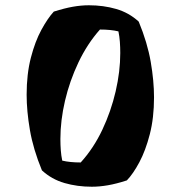

<svg xmlns="http://www.w3.org/2000/svg" viewBox="-20 -685 684 728"><path d="M328 23Q273 23 224.5 9Q176 -5 139 -39Q106 -119 93.5 -191.5Q81 -264 81 -326Q81 -404 97 -466Q113 -528 137 -572Q161 -616 184 -641Q225 -654 256.5 -659.5Q288 -665 317 -665Q372 -665 420.5 -651Q469 -637 506 -603Q539 -523 551.5 -450.5Q564 -378 564 -316Q564 -238 548 -176Q532 -114 508.5 -70Q485 -26 461 -1Q421 12 389 17.5Q357 23 328 23ZM286 -69Q335 -123 368 -193Q401 -263 418.5 -338.5Q436 -414 436 -484Q436 -506 434.5 -526.5Q433 -547 429 -566Q400 -573 359 -573Q311 -519 277.5 -448.5Q244 -378 226.5 -303Q209 -228 209 -158Q209 -136 210.5 -115.5Q212 -95 216 -76Q245 -69 286 -69Z"/></svg>

Font: Joti One
Style: Regular
Weight: 400
Designer: Eduardo Rodriguez Tunni
Foundry: Eduardo Rodriguez Tunni
Version: Version 1.002; ttfautohint (v1.8.4.7-5d5b);gftools[0.9.24]